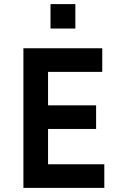

<svg xmlns="http://www.w3.org/2000/svg" viewBox="-20 -915 576 935"><path d="M488 -115V0H94V-680H478V-565H214V-402H448V-287H214V-115ZM347 -776H226V-895H347Z"/></svg>

Font: Inria Sans
Style: Bold
Weight: 700
Designer: Black Foundry Team
Foundry: Black Foundry
Version: Version 1.2; ttfautohint (v1.8.3)